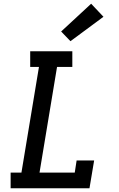

<svg xmlns="http://www.w3.org/2000/svg" viewBox="-20 -1010 640 1030"><path d="M37 0V-84H95L189 -651H142V-735H368V-651H286L192 -84H381L391 -149H485L460 0ZM358 -789 308 -841 469 -990 535 -920Z"/></svg>

Font: Iosevka Curly Slab MdEx
Style: Italic
Weight: 500
Width: 7
Italic angle: -9°
Monospace: yes
Designer: Belleve Invis
Foundry: Belleve Invis
Version: Version 11.0.0; ttfautohint (v1.8.3)